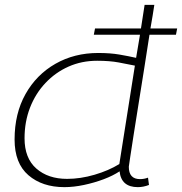

<svg xmlns="http://www.w3.org/2000/svg" viewBox="-20 -760 749 790"><path d="M547 10Q479 10 472 -55Q445 -37 406.5 -22.5Q368 -8 325.5 1Q283 10 245 10Q154 10 97 -39Q40 -88 40 -186Q40 -293 85 -373Q130 -453 208 -497.5Q286 -542 384 -542Q434 -542 471.5 -535.5Q509 -529 540 -522L556 -617H366L371 -643H560L575 -740H615Q612 -720 608 -695.5Q604 -671 599 -643H709L704 -617H595Q585 -552 573.5 -479Q562 -406 550.5 -335Q539 -264 530 -206Q521 -148 515.5 -112Q510 -76 510 -74Q510 -23 556 -23Q573 -23 589 -29L593 1Q570 10 547 10ZM256 -24Q311 -24 369 -41Q427 -58 471 -85L535 -490Q506 -496 468.5 -503Q431 -510 380 -510Q316 -510 262 -486Q208 -462 167 -418.5Q126 -375 103.5 -317Q81 -259 81 -191Q81 -109 129.5 -66.5Q178 -24 256 -24Z"/></svg>

Font: Georama Extended ExtraLight
Style: Italic
Weight: 200
Width: 7
Italic angle: -9°
Designer: Jean-Baptiste Levee
Foundry: Production Type
Version: Version 1.000